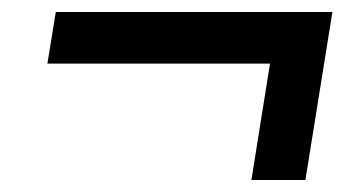

<svg xmlns="http://www.w3.org/2000/svg" viewBox="-20 -451 589 320"><path d="M399 -151 430 -345H59L73 -431H534L489 -151Z"/></svg>

Font: Nunito Sans 7pt SemiCondensed
Style: Bold Italic
Weight: 700
Width: 4
Italic angle: -9°
Designer: Vernon Adams
Foundry: Vernon Adams
Version: Version 3.101;gftools[0.9.27]